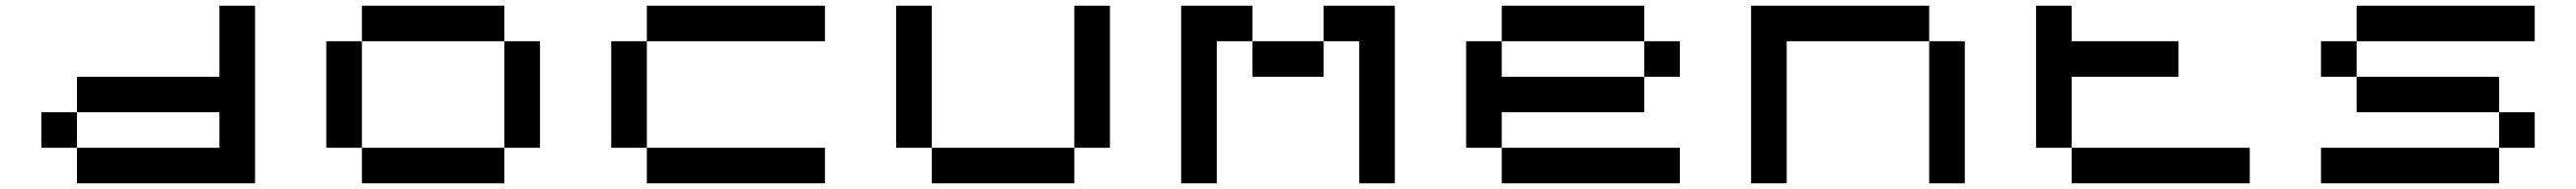

<svg xmlns="http://www.w3.org/2000/svg" viewBox="-20 -770 9040 665"><path d="M750 -375H125V-250H750ZM250 -125V-500H750V-750H875V-125Z M1250 -125H1750V-750H1250ZM1875 -250H1125V-625H1875Z M2250 -125V-750H2875V-625H2125V-250H2875V-125Z M3250 -125V-750H3125V-250H3875V-750H3750V-125Z M4750 -625H4250V-125H4125V-750H4375V-500H4625V-750H4875V-125H4750Z M5750 -750H5250V-375H5750ZM5875 -500H5250V-125H5875V-250H5125V-625H5875Z M6750 -125H6875V-625H6250V-125H6125V-750H6750Z M7250 -625H7625V-500H7250V-125H7875V-250H7125V-750H7250Z M8125 -125V-250H8875V-375H8250V-750H8875V-625H8125V-500H8750V-125Z"/></svg>

Font: Picon
Style: Regular
Weight: 400
Designer: yne
Foundry: yne
Version: Version 21.02.27; git-deadbeef-release